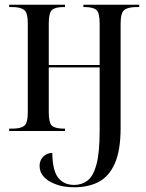

<svg xmlns="http://www.w3.org/2000/svg" viewBox="-20 -556 621 815"><path d="M296 239Q277 239 255 236Q233 233 214 225Q184 214 166 194.5Q148 175 148 148Q148 126 162.5 110Q177 94 202 93Q203 168 227 198.5Q251 229 295 229Q327 229 351.5 210.5Q376 192 389.5 142Q403 92 403 -1V-270H187V-80Q187 -33 201.5 -21.5Q216 -10 251 -10H256V0H19V-10H32Q67 -10 82.5 -21.5Q98 -33 98 -80V-456Q98 -502 82.5 -514Q67 -526 32 -526H19V-536H256V-526H249Q215 -526 201 -514Q187 -502 187 -456V-280H403V-456Q403 -502 389 -514Q375 -526 340 -526H334V-536H571V-526H559Q524 -526 508 -514Q492 -502 492 -456V-13Q492 82 467.5 137.5Q443 193 399 216Q355 239 296 239Z"/></svg>

Font: Noto Serif Display Condensed
Style: Regular
Weight: 400
Width: 3
Designer: Monotype Design Team
Foundry: Monotype Imaging Inc.
Version: Version 2.009